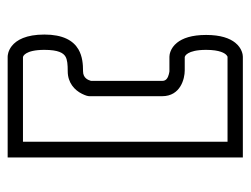

<svg xmlns="http://www.w3.org/2000/svg" viewBox="-95 -502 639 489"><g transform="rotate(90 224.5 -257.5)"><path d="M341 -517.5V3.5H125.5C123.6 3.1 119.7 1.8 115.5 -5.4C111.3 -12.5 107 -26.1 107 -51C107 -87 115.1 -99.4 124.2 -104.8C132.2 -109.5 144.8 -110.5 161.5 -110.5C190.9 -110.5 209.6 -128 218.8 -146.6C223.4 -155.9 225 -161.5 225 -166V-351C225 -397.9 180.2 -408.5 159.5 -408.5H125.5C123.6 -408.9 119.7 -410.2 115.5 -417.4C111.3 -424.5 107 -438.1 107 -463C107 -498.4 115.8 -510.8 120.3 -514.8C122.7 -517 124.3 -517.4 124.7 -517.5ZM186 -351V-169.8C183.9 -162.8 179.2 -149.5 161.5 -149.5C143.9 -149.5 123.6 -148.1 105.8 -137.8C83 -124.5 68 -97.8 68 -51C68 -4.5 81.8 19.8 97.2 32C109.4 41.5 120.9 42.5 124.5 42.5H381V-556.5H124.5C120.1 -556.5 103 -554.8 88.8 -537.1C77.5 -523 69 -500.1 69 -463C69 -425.9 77.5 -403 88.8 -388.9C103 -371.2 120.1 -369.5 124.5 -369.5H161.5C161.5 -369.5 174.6 -368.1 181 -362.5C184 -359.9 186 -356.8 186 -351Z"/></g></svg>

Font: Platiipus Bold
Style: Bold
Weight: 400
Version: Version 001.000